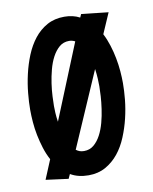

<svg xmlns="http://www.w3.org/2000/svg" viewBox="-66 -562 495 623"><g transform="rotate(-10 182.0 -250.5)"><path d="M108.4 -178.7 209 -425.8Q199.2 -430.7 189.5 -430.7Q170.4 -430.7 157 -419.2Q143.6 -407.7 134 -389.6Q124.5 -371.6 118.7 -349.4Q112.8 -327.1 109.6 -304.9Q106.4 -282.7 105.5 -263.2Q104.5 -243.7 104.5 -231.4Q104.5 -222.7 105.2 -208.5Q106 -194.3 108.4 -178.7ZM256.8 -326.2 149.4 -79.1Q155.3 -74.7 161.4 -72.5Q167.5 -70.3 175.8 -70.3Q194.3 -70.3 207.8 -81.5Q221.2 -92.8 230.7 -110.6Q240.2 -128.4 246.1 -150.4Q252 -172.4 255.1 -194.6Q258.3 -216.8 259.5 -236.3Q260.7 -255.9 260.7 -268.6Q260.7 -278.8 260 -293.7Q259.3 -308.6 256.8 -326.2ZM332 -500 302.7 -432.6Q312.5 -413.6 319.3 -391.8Q326.2 -370.1 330.3 -348.1Q334.5 -326.2 336.2 -304.9Q337.9 -283.7 337.9 -265.6Q337.9 -241.2 335 -211.4Q332 -181.6 324.7 -151.1Q317.4 -120.6 305.4 -91.6Q293.5 -62.5 275.4 -40Q257.3 -17.6 232.9 -3.9Q208.5 9.8 176.8 9.8Q142.1 9.8 117.2 -4.9L110.4 9.8L36.1 0L62.5 -63.5Q52.2 -82.5 45.4 -104.2Q38.6 -126 34.2 -147.9Q29.8 -169.9 28.1 -191.7Q26.4 -213.4 26.4 -232.4Q26.4 -256.8 29.3 -287.1Q32.2 -317.4 39.3 -348.4Q46.4 -379.4 58.3 -408.7Q70.3 -438 88.1 -460.7Q106 -483.4 130.6 -497.1Q155.3 -510.7 187.5 -510.7Q216.3 -510.7 238.3 -499L243.2 -509.8Z"/></g></svg>

Font: Maiden Orange
Style: Regular
Weight: 400
Designer: Astigmatic (AOETI)
Foundry: Astigmatic (AOETI)
Version: Version 1.001